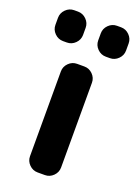

<svg xmlns="http://www.w3.org/2000/svg" viewBox="-144 -833 630 873"><g transform="rotate(20 171.5 -396.0)"><path d="M58.6 -621.1Q35.2 -621.1 18.1 -638.2Q1 -655.3 1 -678.7V-712.9Q1 -736.3 18.1 -753.4Q35.2 -770.5 58.6 -770.5H77.1Q100.6 -770.5 117.7 -753.4Q134.8 -736.3 134.8 -712.9V-678.7Q134.8 -655.3 117.7 -638.2Q100.6 -621.1 77.1 -621.1ZM265.6 -621.1Q242.2 -621.1 225.1 -638.2Q208 -655.3 208 -678.7V-712.9Q208 -736.3 225.1 -753.4Q242.2 -770.5 265.6 -770.5H285.2Q308.6 -770.5 325.7 -753.4Q342.8 -736.3 342.8 -712.9V-678.7Q342.8 -655.3 325.7 -638.2Q308.6 -621.1 285.2 -621.1ZM154.3 -20.5Q130.9 -20.5 113.8 -37.6Q96.7 -54.7 96.7 -78.1V-488.3Q96.7 -511.7 113.8 -528.8Q130.9 -545.9 154.3 -545.9H189.5Q212.9 -545.9 230 -528.8Q247.1 -511.7 247.1 -488.3V-78.1Q247.1 -54.7 230 -37.6Q212.9 -20.5 189.5 -20.5Z"/></g></svg>

Font: Gen Jyuu Gothic Bold
Style: Bold
Weight: 700
Designer: [Source Han Sans]
Ryoko NISHIZUKA  (kana & ideographs); Paul D. Hunt (Latin, Greek & Cyrillic); Wenlong ZHANG  (bopomofo
Version: Version 1.002.20150607